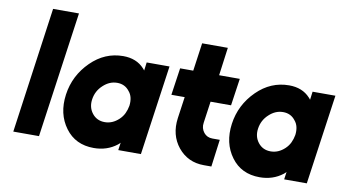

<svg xmlns="http://www.w3.org/2000/svg" viewBox="-72 -870 1895 1052"><g transform="rotate(10 876.0 -344.0)"><path d="M146 -700 48 0H191L290 -700Z M702 -500 696 -454Q694 -457 691.5 -460Q689 -463 687 -465Q644 -512 570 -512Q468 -512 391 -436Q312 -358 297 -250Q282 -141 339 -64Q395 12 497 12Q571 12 625 -30Q629 -33 632 -36Q635 -39 638 -42L632 0H758L829 -500ZM563 -362Q606 -362 631 -329Q644 -314 648.5 -294Q653 -274 650 -250Q646 -227 636.5 -207Q627 -187 610 -171Q575 -138 532 -138Q488 -138 462 -171Q436 -204 443 -250Q450 -297 485 -329Q520 -362 563 -362Z M983 -656 961 -500H888L866 -349H940L923 -229Q910 -134 964 -67Q1019 0 1108 0H1150L1170 -152H1129Q1099 -152 1081 -174Q1062 -198 1067 -229L1084 -349H1198L1220 -500H1105L1126 -656Z M1625 -500 1619 -454Q1617 -457 1614.5 -460Q1612 -463 1610 -465Q1567 -512 1493 -512Q1391 -512 1314 -436Q1235 -358 1220 -250Q1205 -141 1262 -64Q1318 12 1420 12Q1494 12 1548 -30Q1552 -33 1555 -36Q1558 -39 1561 -42L1555 0H1681L1752 -500ZM1486 -362Q1529 -362 1554 -329Q1567 -314 1571.5 -294Q1576 -274 1573 -250Q1569 -227 1559.5 -207Q1550 -187 1533 -171Q1498 -138 1455 -138Q1411 -138 1385 -171Q1359 -204 1366 -250Q1373 -297 1408 -329Q1443 -362 1486 -362Z"/></g></svg>

Font: Unageo
Style: ExtraBold-Italic
Weight: 800
Designer: Richard Sepsi
Foundry: Richard Sepsi
Version: Version 2.000